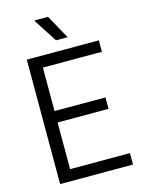

<svg xmlns="http://www.w3.org/2000/svg" viewBox="-138 -1024 815 1103"><g transform="rotate(-15 270.0 -473.0)"><path d="M78.5 0V-740H507V-672H156V-413.5H459V-345.5H156V-68H512V0ZM269.5 -804 177.5 -946H260L338.5 -804Z"/></g></svg>

Font: Encode Sans SemiCondensed SemiCondensed
Style: Regular
Weight: 400
Width: 4
Designer: Multiple Designers
Foundry: Impallari Type
Version: Version 3.000; ttfautohint (v1.8.3) -l 8 -r 50 -G 200 -x 14 